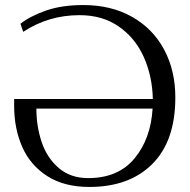

<svg xmlns="http://www.w3.org/2000/svg" viewBox="-20 -730 751 760"><path d="M674 -344Q674 -172 583 -81Q492 10 334 10Q234 10 167 -33Q100 -76 68 -148.5Q36 -221 36 -311V-338H585Q583 -428 549.5 -503.5Q516 -579 451 -624.5Q386 -670 295 -670Q172 -670 72 -604Q68 -614 66 -621Q64 -628 61 -636Q101 -667 163 -688.5Q225 -710 310 -710Q420 -710 502.5 -663.5Q585 -617 629.5 -534Q674 -451 674 -344ZM584 -300H124Q124 -230 145 -167.5Q166 -105 212.5 -65Q259 -25 329 -25Q448 -25 512.5 -103Q577 -181 584 -300Z"/></svg>

Font: Trirong
Style: Regular
Weight: 400
Designer: Katatrad Team
Foundry: CadsonDemak
Version: Version 1.001